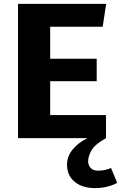

<svg xmlns="http://www.w3.org/2000/svg" viewBox="-20 -713 640 991"><path d="M239 -575V-410H479V-294H239V-119H527V0Q470 32 452.5 62.5Q435 93 435 119Q435 140 448 154Q461 168 488 168Q507 168 524.5 163.5Q542 159 553 154L585 231Q560 244 531 251Q502 258 472 258Q405 258 365.5 225.5Q326 193 326 136Q326 96 353 61Q380 26 431 0H73V-693H528L510 -575Z"/></svg>

Font: Qzxlaeiskcpccdgjqmyffctclhy
Style: Regular
Weight: 700
Monospace: yes
Designer: Carrois Corporate & Edenspiekermann
Foundry: Carrois Corporate GbR & Edenspiekermann AG
Version: Version 2.001